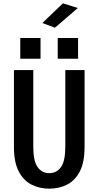

<svg xmlns="http://www.w3.org/2000/svg" viewBox="-20 -1120 590 1151"><path d="M275.5 11Q216.5 11 168.5 -13.5Q120.5 -38 92 -93Q63.5 -148 63.5 -239.5V-700H179.5V-240.5Q179.5 -154.5 205.5 -118.2Q231.5 -82 275.5 -82Q319.5 -82 345.5 -118.2Q371.5 -154.5 371.5 -240.5V-700H487V-239.5Q487 -148 458.8 -93Q430.5 -38 382.5 -13.5Q334.5 11 275.5 11ZM101.5 -892H223V-768H101.5ZM326 -892H448V-768H326ZM309.5 -954 234 -982 357 -1100 446.5 -1072Z"/></svg>

Font: Trispace SemiCondensed Medium
Style: Regular
Weight: 500
Width: 4
Designer: Tyler Finck
Foundry: Etcetera Type Company
Version: Version 1.210; ttfautohint (v1.8.3)